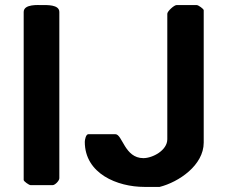

<svg xmlns="http://www.w3.org/2000/svg" viewBox="-20 -727 890 754"><path d="M313 -170C313 -45 441 7 547 7H607C682 -12 780 -78 780 -167V-687C780 -692 759 -707 753 -707H673C664 -707 637 -683 637 -673V-180C637 -137 580 -106 543 -106C469 -106 461 -200 433 -200H327C317 -200 313 -177 313 -170ZM146 -707C131 -707 73 -712 73 -680V-20C73 -15 94 0 100 0H187C196 0 213 -17 213 -27V-680C213 -710 162 -707 146 -707Z"/></svg>

Font: Asimov Print
Style: C
Weight: 500
Designer: Google
Version: Version 2.000980: 2014